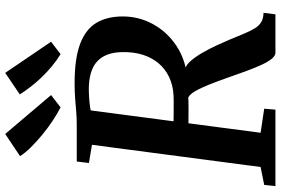

<svg xmlns="http://www.w3.org/2000/svg" viewBox="-186 -864 1050 718"><g transform="rotate(-90 339.0 -505.0)"><path d="M2 0 6.5 -42 73.5 -55.5 156.5 -686 88.5 -697.5 94 -743H230.5Q258 -743 281 -745Q304 -747 329 -749Q354 -751 387 -751Q479 -751 533.5 -730.5Q588 -710 612 -670.5Q636 -631 636.5 -573Q637 -511.5 607.8 -458Q578.5 -404.5 526.2 -370Q474 -335.5 405 -329.5L431.5 -338.5Q449 -339.5 466.5 -320.8Q484 -302 500 -274.2Q516 -246.5 528.8 -218.8Q541.5 -191 549 -173Q562.5 -140.5 572.5 -116.5Q582.5 -92.5 592.5 -76.5Q602.5 -60.5 616 -52.8Q629.5 -45 650 -44.5L644.5 0H500.5Q490 0 479 -12.8Q468 -25.5 456.5 -50Q445 -74.5 432.5 -108.5Q420 -143.5 407.2 -179.5Q394.5 -215.5 382 -247Q369.5 -278.5 357.2 -299.8Q345 -321 333 -326Q330.5 -325.5 317.5 -325.2Q304.5 -325 286.8 -325Q269 -325 252 -325.2Q235 -325.5 224 -325.5L231.5 -381.5Q241 -381 257.2 -380.8Q273.5 -380.5 291 -380.5Q308.5 -380.5 322.5 -380.5Q336.5 -380.5 341 -381Q379.5 -383 410.2 -397.8Q441 -412.5 462 -437.8Q483 -463 493.8 -498Q504.5 -533 503 -576Q501.5 -636.5 467.8 -667.2Q434 -698 361.5 -698Q352 -698 333 -696.8Q314 -695.5 295 -692.8Q276 -690 265.5 -685L289.5 -723.5L201.5 -55.5L291.5 -42L288 0ZM542 -839 495.5 -803.5Q472.5 -817.5 450.8 -835.5Q429 -853.5 409.5 -873.8Q390 -894 373.8 -915Q357.5 -936 345 -956L425.5 -1010.5ZM342.5 -839 296.5 -803.5Q273 -815.5 246.2 -833.2Q219.5 -851 194 -872Q168.5 -893 147.5 -914.2Q126.5 -935.5 114 -955L197 -1010.5Z"/></g></svg>

Font: Merriweather 28pt SemiBold
Style: Italic
Weight: 600
Italic angle: -7.8°
Version: Version 2.101